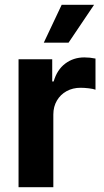

<svg xmlns="http://www.w3.org/2000/svg" viewBox="-20 -776 430 796"><path d="M56.9 -530.3H196.5V-438.2H202.4Q216.5 -486.9 250.5 -512.4Q284.5 -538 329.7 -538Q353 -538 375.9 -533.2V-404.1Q366.6 -407.7 348.2 -409.9Q329.8 -412.1 314 -412.1Q281.9 -412.1 256.3 -398.2Q230.7 -384.3 215.9 -359Q201.1 -333.8 201.1 -301.4V0H56.9ZM235.7 -756.1H370L264.3 -599.2H161.6Z"/></svg>

Font: Pretendard Std Variable
Style: Regular
Weight: 400
Designer: Base glyphs from Inter by Rasmus Andersson; Hangeul glyphs from Noto Sans CJK(Source Han Sans) by Jang Soo-young and Kan
Foundry: Kil Hyung-jin
Version: Version 1.309;Glyphs 3.2 (3225)